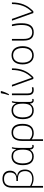

<svg xmlns="http://www.w3.org/2000/svg" viewBox="1814 -2660 1085 4754"><g transform="rotate(-90 2357.0 -282.5)"><path d="M88 240H131V-42C191 -9 249 6 305 6C448 6 537 -70 537 -201C537 -324 485 -387 372 -403V-406C463 -422 508 -485 508 -578C508 -695 433 -765 306 -765C166 -765 88 -682 88 -538ZM307 -28C249 -28 199 -41 131 -78V-541C131 -662 190 -726 305 -726C406 -726 464 -672 464 -579C464 -475 409 -420 303 -420H253V-382H308C435 -382 498 -322 498 -200C498 -90 427 -28 307 -28Z M862 10C935 10 988 -18 1028 -82H1031C1036 -21 1063 10 1108 10C1125 10 1137 7 1146 1V-29C1137 -26 1127 -24 1115 -24C1086 -24 1071 -47 1071 -94V-343C1071 -427 1078 -488 1090 -530H1059C1053 -513 1041 -459 1039 -427H1036C1002 -504 947 -540 865 -540C723 -540 645 -442 645 -263C645 -84 719 10 862 10ZM860 -28C745 -28 689 -110 689 -264C689 -416 750 -501 859 -501C982 -501 1029 -430 1029 -259C1029 -97 975 -28 860 -28Z M1245 240H1287V95C1287 50 1285 6 1284 -42H1285C1326 -7 1381 10 1435 10C1589 10 1668 -84 1668 -267C1668 -448 1595 -540 1456 -540C1317 -540 1245 -451 1245 -277ZM1437 -28C1375 -28 1330 -48 1287 -88V-275C1287 -429 1337 -501 1452 -501C1571 -501 1623 -420 1623 -267C1623 -106 1563 -28 1437 -28Z M2001 10C2074 10 2127 -18 2167 -82H2170C2175 -21 2202 10 2247 10C2264 10 2276 7 2285 1V-29C2276 -26 2266 -24 2254 -24C2225 -24 2210 -47 2210 -94V-343C2210 -427 2217 -488 2229 -530H2198C2192 -513 2180 -459 2178 -427H2175C2141 -504 2086 -540 2004 -540C1862 -540 1784 -442 1784 -263C1784 -84 1858 10 2001 10ZM1999 -28C1884 -28 1828 -110 1828 -264C1828 -416 1889 -501 1998 -501C2121 -501 2168 -430 2168 -259C2168 -97 2114 -28 1999 -28Z M2379 -606H2403C2436 -663 2470 -748 2480 -797V-805H2427C2419 -741 2398 -663 2379 -614ZM2509 10C2531 10 2561 4 2573 1V-36C2554 -32 2533 -29 2513 -29C2446 -29 2420 -60 2420 -147V-530H2378V-142C2378 -40 2417 10 2509 10Z M2780 0H2824C2975 -146 3042 -303 3042 -530H3002C3002 -326 2938 -161 2810 -39H2807C2800 -59 2792 -83 2783 -113L2634 -530H2590Z M3363 10C3506 10 3591 -92 3591 -266C3591 -437 3507 -540 3366 -540C3224 -540 3140 -439 3140 -266C3140 -105 3219 10 3363 10ZM3365 -29C3250 -29 3184 -116 3184 -266C3184 -416 3249 -501 3364 -501C3479 -501 3546 -416 3546 -266C3546 -116 3480 -29 3365 -29Z M3933 10C4082 10 4159 -83 4159 -287C4159 -384 4149 -452 4129 -530H4087C4108 -443 4116 -376 4116 -290C4116 -114 4056 -28 3936 -28C3819 -28 3771 -102 3771 -233V-530H3730V-237C3730 -71 3794 10 3933 10Z M4412 0H4456C4607 -146 4674 -303 4674 -530H4634C4634 -326 4570 -161 4442 -39H4439C4432 -59 4424 -83 4415 -113L4266 -530H4222Z"/></g></svg>

Font: Kathrein 35 Thin
Style: Regular
Weight: 250
Designer: Lazydogs Typefoundry, based on Open Sans by Ascender Corporation
Foundry: Lazydogs Typefoundry
Version: Version 1.003;PS 001.003;hotconv 1.0.88;makeotf.lib2.5.64775